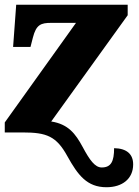

<svg xmlns="http://www.w3.org/2000/svg" viewBox="-20 -556 582 806"><path d="M427 230C493 230 539 195 539 134C539 92 513 67 459 66C459 122 446 147 407 147C379 147 357 117 327 61C297 5 266 -35 195 -46L516 -492V-536H48L35 -359H108L118 -398C132 -453 152 -460 195 -460H299L0 -42V0H76C176 0 217 16 263 100C307 179 345 230 427 230Z"/></svg>

Font: UArctic Serif Black
Style: Regular
Weight: 900
Designer: Customization by Puisto advertising & original work Monotype Design Team
Foundry: Monotype Imaging Inc.
Version: Version 2.004